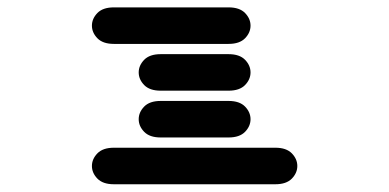

<svg xmlns="http://www.w3.org/2000/svg" viewBox="-20 -506 1040 513"><path d="M284.2 -13.7Q254.9 -13.7 240.2 -28.8Q225.6 -43.9 225.6 -62.5Q225.6 -81.1 240.2 -96.2Q254.9 -111.3 284.2 -111.3H715.8Q745.1 -111.3 759.8 -96.2Q774.4 -81.1 774.4 -62.5Q774.4 -43.9 759.8 -28.8Q745.1 -13.7 715.8 -13.7ZM409.2 -138.7Q379.9 -138.7 365.2 -153.8Q350.6 -168.9 350.6 -187.5Q350.6 -206.1 365.2 -221.2Q379.9 -236.3 409.2 -236.3H590.8Q620.1 -236.3 634.8 -221.2Q649.4 -206.1 649.4 -187.5Q649.4 -168.9 634.8 -153.8Q620.1 -138.7 590.8 -138.7ZM409.2 -263.7Q379.9 -263.7 365.2 -278.8Q350.6 -293.9 350.6 -312.5Q350.6 -331.1 365.2 -346.2Q379.9 -361.3 409.2 -361.3H590.8Q620.1 -361.3 634.8 -346.2Q649.4 -331.1 649.4 -312.5Q649.4 -293.9 634.8 -278.8Q620.1 -263.7 590.8 -263.7ZM284.2 -388.7Q254.9 -388.7 240.2 -403.8Q225.6 -418.9 225.6 -437.5Q225.6 -456.1 240.2 -471.2Q254.9 -486.3 284.2 -486.3H590.8Q620.1 -486.3 634.8 -471.2Q649.4 -456.1 649.4 -437.5Q649.4 -418.9 634.8 -403.8Q620.1 -388.7 590.8 -388.7Z"/></svg>

Font: Sixtyfour Normal
Style: Regular
Weight: 400
Monospace: yes
Designer: Jens Kutilek
Foundry: Jens Kutilek
Version: Version 2.000